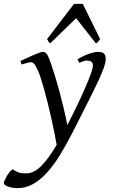

<svg xmlns="http://www.w3.org/2000/svg" viewBox="-108 -724 581 988"><path d="M436 -419.9Q436 -403.3 427 -377.2Q418 -351.1 397.7 -307.4Q377.4 -263.7 344.5 -198.7Q311.5 -133.8 264.2 -40Q231.4 23.9 199 76.2Q166.5 128.4 132.3 165.8Q98.1 203.1 61 223.6Q23.9 244.1 -17.6 244.1Q-32.2 244.1 -45.2 241.7Q-58.1 239.3 -67.6 235.6Q-77.1 231.9 -82.8 227.5Q-88.4 223.1 -88.4 219.2Q-88.4 213.4 -83.7 202.9Q-79.1 192.4 -72.3 180.9Q-65.4 169.4 -57.4 159.9Q-49.3 150.4 -42.5 147Q-30.8 154.8 -21.7 159.2Q-12.7 163.6 -4.9 165.5Q2.9 167.5 10.7 167.7Q18.6 168 27.3 168Q66.9 168 104.7 129.6Q142.6 91.3 183.6 21.5Q178.7 -6.8 171.6 -42.5Q164.6 -78.1 156 -115.7Q147.5 -153.3 138.2 -191.2Q128.9 -229 119.6 -262.2Q110.4 -295.4 101.8 -322Q93.3 -348.6 85.9 -363.8Q74.7 -388.7 66.9 -396.2Q59.1 -403.8 50.8 -403.8Q46.4 -403.8 38.3 -401.9Q30.3 -399.9 22.5 -397.7Q14.6 -395.5 2.9 -392.1L-2.9 -410.2Q17.6 -419.4 36.1 -428Q54.7 -436.5 69.6 -442.9Q84.5 -449.2 95.7 -453.1Q106.9 -457 112.8 -457Q119.6 -457 124.8 -453.6Q129.9 -450.2 134.8 -442.9Q139.6 -435.5 144.3 -423.6Q148.9 -411.6 154.8 -395Q164.1 -368.7 175 -332.8Q186 -296.9 197.3 -255.4Q208.5 -213.9 219.2 -169.2Q230 -124.5 238.8 -80.6Q254.4 -111.3 270.3 -143.3Q286.1 -175.3 300.8 -206.5Q315.4 -237.8 327.9 -266.4Q340.3 -294.9 349.9 -318.8Q359.4 -342.8 364.7 -360.1Q370.1 -377.4 370.1 -386.2Q370.1 -410.6 344.2 -412.1Q328.6 -413.6 299.8 -400.9L291 -418.9Q326.2 -439.5 352.8 -448.2Q379.4 -457 396 -457Q404.3 -457 411.6 -455.8Q418.9 -454.6 424.3 -450.7Q429.7 -446.8 432.9 -439.5Q436 -432.1 436 -419.9ZM385.3 -501 283.7 -630.4 150.4 -501Q146 -503.9 142.6 -508.5Q139.2 -513.2 134.3 -522.9L272.9 -704.1H317.9L407.2 -522.9Q400.4 -513.2 396.7 -508.8Q393.1 -504.4 385.3 -501Z"/></svg>

Font: Akkhara
Style: Italic
Weight: 400
Italic angle: -7°
Designer: J. Victor Gaultney
Version: Version 1.00 June 13, 2006, initial release